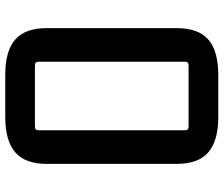

<svg xmlns="http://www.w3.org/2000/svg" viewBox="-80 -762 851 731"><g transform="rotate(90 345.5 -396.5)"><path d="M87 -643Q87 -726 130.5 -764Q174 -802 265 -802H426Q516 -802 560 -764Q604 -726 604 -643V-149Q604 -67 560 -29Q516 9 426 9H265Q174 9 130.5 -29Q87 -67 87 -149ZM229 -689Q215 -689 215 -676V-117Q215 -104 229 -104H462Q476 -104 476 -117V-676Q476 -689 462 -689Z"/></g></svg>

Font: Kdam Thmor Pro
Style: Regular
Weight: 400
Designer: Sovichet Tep, Longdey Hak
Foundry: Anagata Design
Version: Version 1.003; ttfautohint (v1.8.4.7-5d5b)